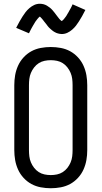

<svg xmlns="http://www.w3.org/2000/svg" viewBox="-20 -993 540 1021"><path d="M250 8Q223 8 196.5 3Q170 -2 147 -14.5Q124 -27 105.5 -47Q87 -67 76 -91.5Q65 -116 60.5 -142Q56 -168 56 -195V-540Q56 -567 60.5 -593Q65 -619 76 -643.5Q87 -668 105.5 -688Q124 -708 147 -720.5Q170 -733 196.5 -738Q223 -743 250 -743Q277 -743 303.5 -738Q330 -733 353 -720.5Q376 -708 394.5 -688Q413 -668 424 -643.5Q435 -619 439.5 -593Q444 -567 444 -540V-195Q444 -168 439.5 -142Q435 -116 424 -91.5Q413 -67 394.5 -47Q376 -27 353 -14.5Q330 -2 303.5 3Q277 8 250 8ZM250 -62Q267 -62 283.5 -65.5Q300 -69 314 -78Q328 -87 338.5 -100.5Q349 -114 355.5 -129.5Q362 -145 364 -161.5Q366 -178 366 -195V-540Q366 -557 364 -573.5Q362 -590 355.5 -605.5Q349 -621 338.5 -634.5Q328 -648 314 -657Q300 -666 283.5 -669.5Q267 -673 250 -673Q233 -673 216.5 -669.5Q200 -666 186 -657Q172 -648 161.5 -634.5Q151 -621 144.5 -605.5Q138 -590 136 -573.5Q134 -557 134 -540V-195Q134 -178 136 -161.5Q138 -145 144.5 -129.5Q151 -114 161.5 -100.5Q172 -87 186 -78Q200 -69 216.5 -65.5Q233 -62 250 -62ZM308 -812Q303 -812 298 -813Q293 -814 288.5 -815Q284 -816 279.5 -818Q275 -820 270.5 -822.5Q266 -825 262.5 -827.5Q259 -830 255.5 -833Q252 -836 248 -839.5Q244 -843 240.5 -846.5Q237 -850 234 -854Q231 -858 228.5 -861.5Q226 -865 223 -868.5Q220 -872 216.5 -876.5Q213 -881 210 -885Q207 -889 204 -892.5Q201 -896 197.5 -899.5Q194 -903 192 -905Q189 -903 187 -901Q185 -899 181.5 -895Q178 -891 177 -889.5Q176 -888 174 -885.5Q172 -883 170.5 -881Q169 -879 167 -876Q165 -873 163.5 -870Q162 -867 160 -864Q158 -861 156 -857.5Q154 -854 152 -850.5Q150 -847 147.5 -842.5Q145 -838 143 -834Q141 -830 138.5 -825Q136 -820 134 -816L66 -845Q75 -863 83.5 -878Q92 -893 100 -905.5Q108 -918 116 -928.5Q124 -939 136 -949.5Q148 -960 162 -966.5Q176 -973 192 -973Q202 -973 211.5 -970.5Q221 -968 229.5 -963Q238 -958 245.5 -952Q253 -946 259.5 -938.5Q266 -931 271 -924.5Q276 -918 283 -908.5Q290 -899 295.5 -892.5Q301 -886 308 -881Q311 -883 313 -884.5Q315 -886 318.5 -890Q322 -894 323 -895.5Q324 -897 326 -899.5Q328 -902 329.5 -904Q331 -906 333 -909Q335 -912 336.5 -915Q338 -918 340 -921Q342 -924 344 -927.5Q346 -931 348 -935Q350 -939 352.5 -943Q355 -947 357 -951Q359 -955 361.5 -960Q364 -965 366 -970L434 -940Q425 -922 416.5 -907Q408 -892 400 -879.5Q392 -867 384 -856.5Q376 -846 364 -835.5Q352 -825 338 -818.5Q324 -812 308 -812Z"/></svg>

Font: Iosevka Algr
Style: Regular
Weight: 400
Monospace: yes
Designer: Belleve Invis
Foundry: Belleve Invis
Version: Version 26.0.2; ttfautohint (v1.8.3)